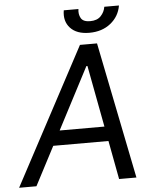

<svg xmlns="http://www.w3.org/2000/svg" viewBox="-80 -968 817 1019"><g transform="rotate(-5 328.0 -459.0)"><path d="M72.4 0H-19.9L367.9 -727.3H458.8L605.1 0H512.8L474.1 -206H180ZM220.9 -284.1H459.5L397.7 -612.2H392ZM514.2 -917.6H592.3Q582.7 -860.1 537.1 -823.5Q491.5 -786.9 423.3 -786.9Q356.2 -786.9 322.4 -823.5Q288.7 -860.1 298.3 -917.6H376.4Q372.2 -889.9 384.1 -869Q396 -848 433.2 -848Q470.5 -848 490.2 -869Q509.9 -889.9 514.2 -917.6Z"/></g></svg>

Font: Inter UI
Style: Italic
Weight: 400
Italic angle: -9.39999°
Designer: Rasmus Andersson
Foundry: rsms
Version: 3.2;8d6f07862